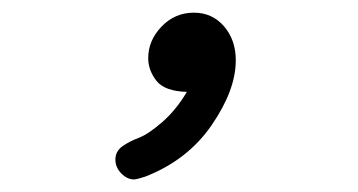

<svg xmlns="http://www.w3.org/2000/svg" viewBox="-20 -145 565 303"><path d="M162.1 106.9Q162.1 93.8 173.1 85.9Q184.1 78.1 199 72.5Q213.9 66.9 235.8 47.9Q257.8 28.8 274.9 0Q239.7 -1 226.8 -17.6Q213.9 -34.2 213.9 -53.2Q213.9 -81.1 234.9 -103Q255.9 -125 286.1 -125Q314.9 -125 333.5 -103.5Q352.1 -82 352.1 -49.8Q352.1 -2.9 314 52.5Q275.9 107.9 209 133.8Q196.8 137.7 191.9 138.2Q180.7 138.2 171.4 128.7Q162.1 119.1 162.1 106.9Z"/></svg>

Font: CMU Typewriter Text
Style: Italic
Weight: 500
Italic angle: -14.04°
Version: Version 0.7.0